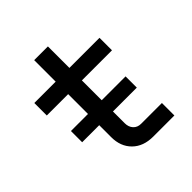

<svg xmlns="http://www.w3.org/2000/svg" viewBox="-190 -842 979 979"><g transform="rotate(-45 300.0 -352.5)"><path d="M83 -236V-317H206V-460H52V-550H206V-705H305V-550H522V-460H305V-317H477V-236H305V-151Q305 -124 320.5 -107Q336 -90 362 -90H512V0H360Q289 0 247.5 -41Q206 -82 206 -150V-236Z"/></g></svg>

Font: Tiny Medium
Style: Regular
Weight: 500
Monospace: yes
Designer: Philipp Nurullin, Konstantin Bulenkov
Foundry: JetBrains
Version: Version 2.251; ttfautohint (v1.8.4.7-5d5b)